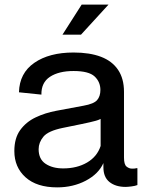

<svg xmlns="http://www.w3.org/2000/svg" viewBox="-20 -800 620 830"><path d="M227 10Q139 10 90.5 -33.5Q42 -77 42 -147Q42 -203 67.5 -238Q93 -273 134 -292.5Q175 -312 223 -321L341 -343Q386 -351 400 -367.5Q414 -384 414 -411Q414 -446 389 -469.5Q364 -493 298 -493Q234 -493 196 -468Q158 -443 159 -391L62 -401Q64 -484 128.5 -528.5Q193 -573 298 -573Q368 -573 416.5 -554.5Q465 -536 490.5 -498Q516 -460 516 -403V-119Q516 -89 527 -80Q538 -71 551 -71Q559 -71 563 -71.5Q567 -72 568 -73H574V0Q564 4 547.5 6Q531 8 523 8Q480 8 453.5 -13Q427 -34 427 -77V-95Q406 -48 351 -19Q296 10 227 10ZM253 -72Q313 -72 356.5 -97.5Q400 -123 415 -169V-298L426 -294Q416 -284 394.5 -278Q373 -272 334 -264L251 -247Q188 -234 167.5 -209Q147 -184 147 -155Q147 -112 177 -92Q207 -72 253 -72ZM250 -650 333 -780H449L330 -650Z"/></svg>

Font: BDO Grotesk
Style: Regular
Weight: 400
Designer: Deni Anggara
Foundry: Lokal Container
Version: Version 2.000